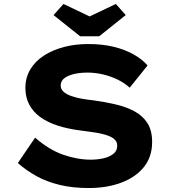

<svg xmlns="http://www.w3.org/2000/svg" viewBox="-20 -938 874 968"><path d="M427 10Q347 10 282 -5.5Q217 -21 165 -49.5Q113 -78 70 -116L157 -244Q227 -183 298.5 -158Q370 -133 438 -133Q470 -133 500 -139.5Q530 -146 550.5 -161.5Q571 -177 571 -203Q571 -220 561 -231.5Q551 -243 533.5 -250.5Q516 -258 492.5 -263.5Q469 -269 442 -272.5Q415 -276 387 -280Q322 -288 270 -305Q218 -322 182 -348.5Q146 -375 127 -411.5Q108 -448 108 -495Q108 -546 132.5 -587.5Q157 -629 201 -657.5Q245 -686 302 -701Q359 -716 424 -716Q497 -716 553.5 -702Q610 -688 653 -664Q696 -640 724 -608L634 -496Q606 -521 571.5 -537.5Q537 -554 498.5 -563Q460 -572 422 -572Q382 -572 351.5 -564.5Q321 -557 303.5 -543Q286 -529 286 -507Q286 -488 301 -475Q316 -462 340.5 -453.5Q365 -445 394 -440Q423 -435 452 -432Q510 -424 563.5 -411.5Q617 -399 658.5 -376.5Q700 -354 723.5 -317Q747 -280 747 -222Q747 -148 706 -96.5Q665 -45 592.5 -17.5Q520 10 427 10ZM384 -755 250 -862 300 -918 447 -848H417L564 -918L614 -862L480 -755Z"/></svg>

Font: Lexend Mega
Style: Bold
Weight: 700
Version: Version 1.007